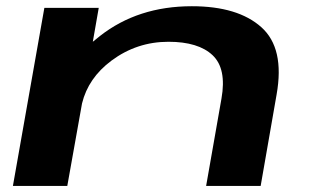

<svg xmlns="http://www.w3.org/2000/svg" viewBox="-20 -612 1030 632"><path d="M22.5 0 126 -586H305L285.5 -474.5Q297 -484 309 -493.5Q434 -591.5 611.5 -591.5Q763 -591.5 840.2 -522.5Q917.5 -453.5 890.5 -301L838 0H658.5L709 -287.5Q726.5 -386 679.8 -430.2Q633 -474.5 534.5 -474.5Q430.5 -474.5 347 -412.5Q270.5 -355.5 250 -271.5L201.5 0Z"/></svg>

Font: Anybody UltraExpanded SemiBold
Style: Italic
Weight: 600
Width: 9
Italic angle: -10°
Designer: Tyler Finck
Foundry: Etcetera Type Company
Version: Version 1.010; ttfautohint (v1.8.3) -l 8 -r 50 -G 200 -x 14 